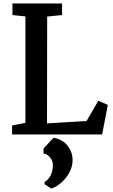

<svg xmlns="http://www.w3.org/2000/svg" viewBox="-20 -778 655 1111"><path d="M50 0ZM127 -67V-683L52 -691V-758H339V-691L253 -682L252 -64L481 -78L549 -195L604 -171L571 0H50V-52ZM400 148Q400 187 380.5 222Q361 257 332 281Q303 305 277 313L238 288V275Q262 261 274 234.5Q286 208 286 177Q286 151 268 131Q250 111 232 111V81L290 19Q341 28 370.5 64.5Q400 101 400 148Z"/></svg>

Font: Martel
Style: Bold
Weight: 700
Designer: Dan Reynolds
Foundry: Dan Reynolds
Version: Version 1.001; ttfautohint (v1.1) -l 5 -r 5 -G 72 -x 0 -D la